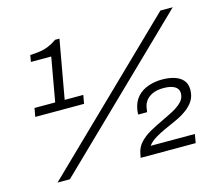

<svg xmlns="http://www.w3.org/2000/svg" viewBox="-100 -831 1135 977"><g transform="rotate(-15 467.0 -343.0)"><path d="M88 12 820 -698H885L153 12ZM65 -340 73 -385H182L223 -616H116L122 -651Q150 -652 174 -655.5Q198 -659 220.5 -668.5Q243 -678 264 -693H287L232 -385H330L322 -340ZM529 0 533 -20Q539 -54 561.5 -78Q584 -102 616 -120Q648 -138 681.5 -153.5Q715 -169 745 -185Q775 -201 793.5 -220Q812 -239 812 -265Q812 -289 791 -301Q770 -313 733 -313Q697 -313 674 -302Q651 -291 639.5 -275Q628 -259 625 -242L621 -216H574Q574 -222 574.5 -228.5Q575 -235 576 -241Q583 -282 606 -307.5Q629 -333 663.5 -345Q698 -357 737 -357Q773 -357 801.5 -348Q830 -339 846.5 -320Q863 -301 863 -270Q863 -237 848 -213Q833 -189 807.5 -170.5Q782 -152 751.5 -138Q721 -124 690.5 -110.5Q660 -97 634.5 -81.5Q609 -66 594 -46H827L819 0Z"/></g></svg>

Font: Archivo SemiExpanded ExtraLight
Style: Italic
Weight: 250
Width: 6
Italic angle: -10°
Designer: Hector Gatti
Foundry: Omnibus-Type
Version: Version 2.001